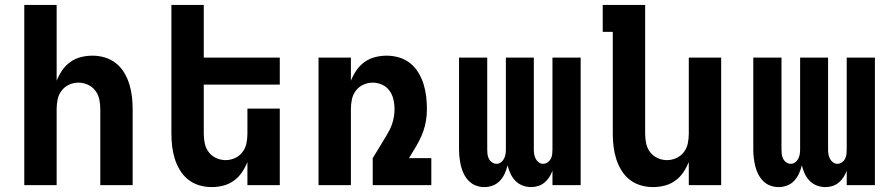

<svg xmlns="http://www.w3.org/2000/svg" viewBox="-20 -755 3640 783"><path d="M79 0V-735H211V-426Q220 -448 233.5 -468Q247 -488 266.5 -502Q286 -516 309.5 -522Q333 -528 357 -528Q383 -528 408 -520.5Q433 -513 453 -497Q473 -481 486.5 -458.5Q500 -436 507.5 -411.5Q515 -387 518 -361.5Q521 -336 521 -310V0H389V-310Q389 -330 385 -349.5Q381 -369 369 -385Q357 -401 338.5 -409.5Q320 -418 300 -418Q280 -418 261.5 -409.5Q243 -401 231 -385Q219 -369 215 -349.5Q211 -330 211 -310V0Z M843 8Q817 8 792 0.5Q767 -7 747 -23Q727 -39 713.5 -61.5Q700 -84 692.5 -108.5Q685 -133 682 -158.5Q679 -184 679 -210V-735H811V-520H1121V-410H811V-210Q811 -190 815 -170.5Q819 -151 831 -135Q843 -119 861.5 -110.5Q880 -102 900 -102Q920 -102 938.5 -110.5Q957 -119 969 -135Q981 -151 985 -170.5Q989 -190 989 -210V-312H1121V0H989V-94Q980 -72 966.5 -52Q953 -32 933.5 -18Q914 -4 890.5 2Q867 8 843 8Z M1279 0V-520H1411V-426Q1420 -448 1433.5 -468Q1447 -488 1466.5 -502Q1486 -516 1509.5 -522Q1533 -528 1557 -528Q1583 -528 1608 -520.5Q1633 -513 1653 -497Q1673 -481 1686.5 -458.5Q1700 -436 1707.5 -411.5Q1715 -387 1718 -361.5Q1721 -336 1721 -310Q1721 -287 1717.5 -264.5Q1714 -242 1706.5 -220.5Q1699 -199 1688.5 -179Q1678 -159 1666 -140L1648 -110H1739V0H1500V-110L1553 -197Q1561 -210 1568 -223.5Q1575 -237 1579.5 -251Q1584 -265 1586.5 -280Q1589 -295 1589 -310Q1589 -330 1584.5 -349.5Q1580 -369 1568.5 -385Q1557 -401 1538.5 -409.5Q1520 -418 1500 -418Q1480 -418 1461.5 -409.5Q1443 -401 1431 -385Q1419 -369 1415 -349.5Q1411 -330 1411 -310V0Z M1955 8Q1938 8 1921.5 2Q1905 -4 1892.5 -16.5Q1880 -29 1872 -45Q1864 -61 1860 -77.5Q1856 -94 1854 -111.5Q1852 -129 1852 -146V-520H1967V-146Q1967 -136 1968 -126.5Q1969 -117 1973.5 -108Q1978 -99 1986.5 -93Q1995 -87 2005 -87Q2015 -87 2023 -93Q2031 -99 2035.5 -108Q2040 -117 2041.5 -126.5Q2043 -136 2043 -146V-520H2157V-146Q2157 -136 2158.5 -126.5Q2160 -117 2164.5 -108Q2169 -99 2177 -93Q2185 -87 2195 -87Q2205 -87 2213.5 -93Q2222 -99 2226.5 -108Q2231 -117 2232 -126.5Q2233 -136 2233 -146V-520H2348V0H2233V-59Q2228 -45 2220 -32.5Q2212 -20 2200.5 -10.5Q2189 -1 2175 3.5Q2161 8 2146 8Q2128 8 2111 1.5Q2094 -5 2081.5 -18Q2069 -31 2061.5 -47.5Q2054 -64 2050 -81Q2046 -64 2038.5 -47.5Q2031 -31 2019 -18Q2007 -5 1990 1.5Q1973 8 1956 8Z M2643 8Q2617 8 2592 0.5Q2567 -7 2547 -23Q2527 -39 2513.5 -61.5Q2500 -84 2492.5 -108.5Q2485 -133 2482 -158.5Q2479 -184 2479 -210V-625H2438V-735H2611V-210Q2611 -190 2615 -170.5Q2619 -151 2631 -135Q2643 -119 2661.5 -110.5Q2680 -102 2700 -102Q2720 -102 2738.5 -110.5Q2757 -119 2769 -135Q2781 -151 2785 -170.5Q2789 -190 2789 -210V-520H2921V0H2789V-94Q2780 -72 2766.5 -52Q2753 -32 2733.5 -18Q2714 -4 2690.5 2Q2667 8 2643 8Z M3155 8Q3138 8 3121.5 2Q3105 -4 3092.5 -16.5Q3080 -29 3072 -45Q3064 -61 3060 -77.5Q3056 -94 3054 -111.5Q3052 -129 3052 -146V-520H3167V-146Q3167 -136 3168 -126.5Q3169 -117 3173.5 -108Q3178 -99 3186.5 -93Q3195 -87 3205 -87Q3215 -87 3223 -93Q3231 -99 3235.5 -108Q3240 -117 3241.5 -126.5Q3243 -136 3243 -146V-520H3357V-146Q3357 -136 3358.5 -126.5Q3360 -117 3364.5 -108Q3369 -99 3377 -93Q3385 -87 3395 -87Q3405 -87 3413.5 -93Q3422 -99 3426.5 -108Q3431 -117 3432 -126.5Q3433 -136 3433 -146V-520H3548V0H3433V-59Q3428 -45 3420 -32.5Q3412 -20 3400.5 -10.5Q3389 -1 3375 3.5Q3361 8 3346 8Q3328 8 3311 1.5Q3294 -5 3281.5 -18Q3269 -31 3261.5 -47.5Q3254 -64 3250 -81Q3246 -64 3238.5 -47.5Q3231 -31 3219 -18Q3207 -5 3190 1.5Q3173 8 3156 8Z"/></svg>

Font: Iosevka Extrabold Extended
Style: Regular
Weight: 800
Width: 7
Monospace: yes
Designer: Belleve Invis
Foundry: Belleve Invis
Version: Version 32.5.0; ttfautohint (v1.8.4)